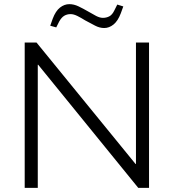

<svg xmlns="http://www.w3.org/2000/svg" viewBox="-20 -905 837 925"><path d="M99 0V-700H156L633 -115H635V-700H698V0H646L164 -593H162V0ZM251 -773 222 -781 234 -815Q248 -852 269 -868.5Q290 -885 314 -885Q336 -885 358 -874.5Q380 -864 406 -849Q426 -837 443.5 -828Q461 -819 476 -819Q493 -819 507 -826.5Q521 -834 531 -855L545 -883L574 -874L562 -841Q548 -804 527 -787Q506 -770 482 -770Q460 -770 438 -781.5Q416 -793 390 -807Q371 -819 353 -828Q335 -837 320 -837Q303 -837 289.5 -829Q276 -821 265 -801Z"/></svg>

Font: REM ExtraLight
Style: Regular
Weight: 250
Designer: Octavio Pardo
Foundry: Ashler Design
Version: Version 1.005;gftools[0.9.28]